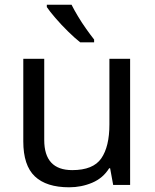

<svg xmlns="http://www.w3.org/2000/svg" viewBox="-20 -786 658 816"><path d="M533 -536V0H461L448 -71H444Q418 -29 372 -9.5Q326 10 274 10Q177 10 128 -36.5Q79 -83 79 -185V-536H168V-191Q168 -63 287 -63Q376 -63 410.5 -113Q445 -163 445 -257V-536ZM284 -766Q295 -744 311.5 -716.5Q328 -689 346.5 -663Q365 -637 380 -618V-606H321Q298 -624 269 -652.5Q240 -681 215.5 -709.5Q191 -738 179 -756V-766Z"/></svg>

Font: Noto Sans Tai Le
Style: Regular
Weight: 400
Designer: Monotype Design Team
Foundry: Monotype Imaging Inc.
Version: Version 2.002; ttfautohint (v1.8.4.7-5d5b)